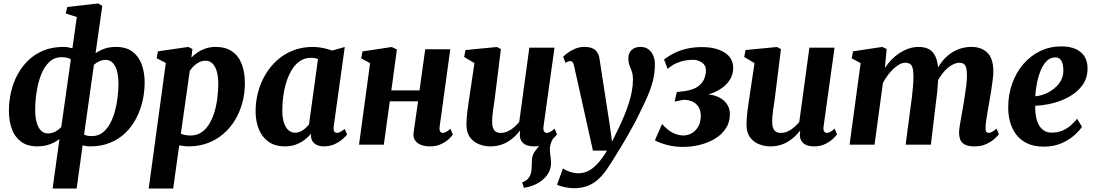

<svg xmlns="http://www.w3.org/2000/svg" viewBox="-20 -837 6334 1111"><path d="M284.5 254 324 -32.5Q310 -21.5 291.2 -11.8Q272.5 -2 248.8 4Q225 10 197 10Q137.5 10 101 -17.8Q64.5 -45.5 48 -92.2Q31.5 -139 31.5 -195.5Q31.5 -250.5 43.8 -304.2Q56 -358 81.2 -405Q106.5 -452 144.2 -488.2Q182 -524.5 232.5 -545Q283 -565.5 347 -565.5Q361.5 -565.5 374.5 -563.2Q387.5 -561 399 -557.5L424.5 -738.5L360 -759L369.5 -796.5L548 -817L572 -803.5L533 -529Q554 -544 583.2 -554.8Q612.5 -565.5 651 -565.5Q710.5 -565.5 747 -537.8Q783.5 -510 800.2 -463.5Q817 -417 817 -360Q817 -305 804.5 -251.2Q792 -197.5 767.2 -150.5Q742.5 -103.5 704.8 -67.2Q667 -31 616.2 -10.5Q565.5 10 502 10Q490 10 478.8 8.2Q467.5 6.5 458 4L423.5 254ZM334.5 -101.5 390 -493.5Q378.5 -501 364.8 -503.5Q351 -506 336 -506Q293.5 -506 264 -477.2Q234.5 -448.5 217 -402.5Q199.5 -356.5 191.5 -303.2Q183.5 -250 183.5 -201Q183.5 -159 192.2 -128.5Q201 -98 217.2 -81.5Q233.5 -65 256.5 -65Q281.5 -65 301.5 -76.2Q321.5 -87.5 334.5 -101.5ZM523.5 -462 466.5 -58Q477 -53 488.5 -51.2Q500 -49.5 512.5 -49.5Q547 -49.5 572.5 -68.8Q598 -88 615.8 -120Q633.5 -152 644.5 -191.8Q655.5 -231.5 660.5 -273.8Q665.5 -316 665.5 -355Q665.5 -417.5 646 -454Q626.5 -490.5 591.5 -490.5Q571.5 -490.5 554 -482.2Q536.5 -474 523.5 -462Z M840.5 254 939.5 -473 886.5 -500 894 -540 1070 -565.5 1093.5 -553.5 1087.5 -504Q1103 -520 1123.8 -534Q1144.5 -548 1170.8 -556.8Q1197 -565.5 1228.5 -565.5Q1284 -565.5 1321.5 -540.5Q1359 -515.5 1378 -468.5Q1397 -421.5 1397 -354.5Q1397 -296 1382.2 -242Q1367.5 -188 1339.8 -142Q1312 -96 1272 -61.8Q1232 -27.5 1181.2 -8.8Q1130.5 10 1071 10Q1058 10 1044.2 8.2Q1030.5 6.5 1017 4L982 254ZM1026.5 -63.5Q1038 -58 1052 -55.5Q1066 -53 1083.5 -53Q1118 -53 1144.2 -70.2Q1170.5 -87.5 1189.2 -117.2Q1208 -147 1220 -186Q1232 -225 1237.5 -268.5Q1243 -312 1243 -355Q1243 -391.5 1235 -421.2Q1227 -451 1210.8 -468.2Q1194.5 -485.5 1169 -485.5Q1149 -485.5 1132.2 -477Q1115.5 -468.5 1101.8 -455.2Q1088 -442 1078 -427Z M1911 -105.5Q1908.5 -85 1914 -76.5Q1919.5 -68 1930 -68Q1937.5 -68 1948 -73Q1958.5 -78 1974.5 -91L1988.5 -59Q1983 -50.5 1964.5 -33.8Q1946 -17 1917.8 -3.5Q1889.5 10 1853.5 10Q1822 10 1801.5 -5.2Q1781 -20.5 1779 -50.5L1780.5 -63.5Q1765 -45 1743 -28.2Q1721 -11.5 1692.8 -0.8Q1664.5 10 1629 10Q1570.5 10 1532.8 -17.5Q1495 -45 1477 -91.2Q1459 -137.5 1459 -193.5Q1459 -249 1473.2 -303Q1487.5 -357 1515.2 -404.5Q1543 -452 1583.2 -488.2Q1623.5 -524.5 1675.8 -545Q1728 -565.5 1791 -565.5Q1819 -565.5 1850.2 -559Q1881.5 -552.5 1902.5 -544.5L1975 -565ZM1820 -495.5Q1811 -499 1800.8 -500.8Q1790.5 -502.5 1779.5 -502.5Q1744 -502.5 1716.5 -484.2Q1689 -466 1669.5 -434.5Q1650 -403 1637.5 -363.5Q1625 -324 1619.2 -281.2Q1613.5 -238.5 1613.5 -198Q1613.5 -157 1622.8 -128Q1632 -99 1648.8 -84Q1665.5 -69 1688 -69Q1700 -69 1711.2 -73Q1722.5 -77 1732.5 -83.8Q1742.5 -90.5 1751.2 -99Q1760 -107.5 1768 -116.5Z M2524 -104.5Q2521.5 -85.5 2526.8 -76.8Q2532 -68 2542 -68Q2550.5 -68 2559.5 -72.8Q2568.5 -77.5 2587 -91L2600.5 -58.5Q2595.5 -50 2578.2 -33.5Q2561 -17 2533 -3.5Q2505 10 2468.5 10Q2437.5 10 2415 0.8Q2392.5 -8.5 2381.2 -25.8Q2370 -43 2373 -66.5L2399 -250.5H2235.5L2201 0H2057.5L2121.5 -471.5L2070 -499.5L2077.5 -539.5L2247 -565L2276.5 -550.5L2244.5 -314H2407.5L2440.5 -552H2585.5Z M3011.5 249.5 3001.5 218.5Q3023.5 209.5 3034.8 197.5Q3046 185.5 3051 168.5Q3056 154.5 3056.2 136.5Q3056.5 118.5 3057.5 98.5Q3058 60 3076.2 37.2Q3094.5 14.5 3109.5 -5L3190.5 -49.5Q3176 -31 3168.8 -11.5Q3161.5 8 3162 30.5Q3162 45 3165.2 66Q3168.5 87 3168.5 107Q3168.5 137 3154.2 162.5Q3140 188 3115.5 207.5Q3094 224 3067.5 234.8Q3041 245.5 3011.5 249.5ZM2816 10Q2785 10 2753.5 -1.8Q2722 -13.5 2700.8 -41Q2679.5 -68.5 2679 -115Q2679 -132.5 2680.5 -153.5Q2682 -174.5 2685 -197.8Q2688 -221 2691.5 -244.8Q2695 -268.5 2698.5 -291L2725.5 -472L2666 -507L2673.5 -547.5L2855 -565L2878.5 -553L2845.5 -288.5Q2843 -267 2839.8 -245Q2836.5 -223 2833.8 -203Q2831 -183 2829.2 -166Q2827.5 -149 2827.5 -137Q2827.5 -112 2833 -96.8Q2838.5 -81.5 2849.5 -74.8Q2860.5 -68 2878 -68Q2898.5 -68 2918.2 -77Q2938 -86 2954.8 -100.8Q2971.5 -115.5 2984.5 -131.5L3043 -561H3188.5L3125 -105Q3122.5 -85.5 3128.2 -76.8Q3134 -68 3144 -68Q3153 -68 3162.2 -73Q3171.5 -78 3189.5 -92L3203 -60Q3198 -51.5 3180.5 -34.8Q3163 -18 3135 -4Q3107 10 3070.5 10Q3032 10 3012.2 -4.8Q2992.5 -19.5 2988.5 -44.5Q2988.5 -47.5 2988.2 -51.5Q2988 -55.5 2988 -60.2Q2988 -65 2988.8 -69.8Q2989.5 -74.5 2990 -79L2988 -80Q2975.5 -64 2959 -48Q2942.5 -32 2921.5 -18.8Q2900.5 -5.5 2874.2 2.2Q2848 10 2816 10Z M3302 -455Q3298.5 -471.5 3293.2 -477.5Q3288 -483.5 3280.5 -483.5Q3273.5 -483.5 3266.8 -481Q3260 -478.5 3252.5 -473L3238.5 -508Q3244 -514.5 3261.2 -528.2Q3278.5 -542 3304.8 -553.8Q3331 -565.5 3361.5 -565.5Q3390 -565.5 3408 -557.5Q3426 -549.5 3435.8 -534.2Q3445.5 -519 3449 -497Q3456 -450 3463.5 -402.8Q3471 -355.5 3478.2 -308Q3485.5 -260.5 3492.8 -213.2Q3500 -166 3507.5 -119L3521.5 -17L3561 -98Q3578.5 -134.5 3593.2 -170.5Q3608 -206.5 3619 -241.2Q3630 -276 3636.2 -309.5Q3642.5 -343 3642.5 -374Q3642.5 -405 3636 -423.2Q3629.5 -441.5 3622.8 -458.2Q3616 -475 3616 -501.5Q3616 -529 3634.2 -547.2Q3652.5 -565.5 3686.5 -565.5Q3714.5 -565.5 3732.8 -551.2Q3751 -537 3760.2 -514.2Q3769.5 -491.5 3769.5 -467Q3769.5 -415 3757.8 -369Q3746 -323 3726.5 -278.8Q3707 -234.5 3683.5 -187.5Q3670.5 -159 3652.8 -125.8Q3635 -92.5 3615 -57.8Q3595 -23 3575.2 9.8Q3555.5 42.5 3538 70.5Q3520.5 98.5 3507.5 118.5Q3476.5 168.5 3444.8 197.8Q3413 227 3378.2 239.5Q3343.5 252 3302 252Q3274 252 3243.8 245.2Q3213.5 238.5 3203.5 231L3238 137Q3248.5 147 3274.8 156.2Q3301 165.5 3327 165.5Q3357.5 165.5 3384.8 151.8Q3412 138 3438.5 109.2Q3465 80.5 3492.5 34.5H3411Z M3933 13Q3891.5 13 3858.5 6Q3825.5 -1 3802.8 -9.8Q3780 -18.5 3769.5 -25L3811 -119.5Q3830.5 -97 3851.2 -82Q3872 -67 3893.2 -60Q3914.5 -53 3933.5 -53Q3958.5 -53 3981.8 -65.5Q4005 -78 4020 -103.8Q4035 -129.5 4035 -168.5Q4035 -196 4023 -216.5Q4011 -237 3988.8 -248.2Q3966.5 -259.5 3934 -259.5L3883.5 -249L3896.5 -304.5L3941 -309.5Q3994.5 -317.5 4021 -338.2Q4047.5 -359 4056.2 -384.2Q4065 -409.5 4065 -430Q4065 -459.5 4041.2 -475.2Q4017.5 -491 3991 -491Q3972 -491 3947.2 -487.2Q3922.5 -483.5 3895.5 -472.2Q3868.5 -461 3843.5 -438L3822.5 -492.5Q3850.5 -514.5 3883.8 -530.8Q3917 -547 3956.2 -555.8Q3995.5 -564.5 4041.5 -564.5Q4123 -564.5 4172.8 -533Q4222.5 -501.5 4222.5 -443.5Q4222.5 -409.5 4206.8 -381.5Q4191 -353.5 4163.8 -332.5Q4136.5 -311.5 4101.5 -298.2Q4066.5 -285 4029 -281.5L4019 -288Q4073.5 -296.5 4115.2 -283.8Q4157 -271 4180.2 -243Q4203.5 -215 4203.5 -177.5Q4203.5 -130 4180.2 -94.2Q4157 -58.5 4117.8 -34.8Q4078.5 -11 4030.5 1Q3982.5 13 3933 13Z M4436.5 10Q4405.5 10 4374 -1.8Q4342.5 -13.5 4321.2 -41Q4300 -68.5 4299.5 -115Q4299.5 -132.5 4301 -153.5Q4302.5 -174.5 4305.5 -197.8Q4308.5 -221 4312 -244.8Q4315.5 -268.5 4319 -291L4346 -472L4286.5 -507L4294 -547.5L4475.5 -565L4499 -553L4466 -288.5Q4463.5 -267 4460.2 -245Q4457 -223 4454.2 -203Q4451.5 -183 4449.8 -166Q4448 -149 4448 -137Q4448 -112 4453.5 -96.8Q4459 -81.5 4470 -74.8Q4481 -68 4498.5 -68Q4519 -68 4538.8 -77Q4558.5 -86 4575.2 -100.8Q4592 -115.5 4605 -131.5L4663.5 -561H4809L4745.5 -105Q4743 -85.5 4748.8 -76.8Q4754.5 -68 4764.5 -68Q4773.5 -68 4782.8 -73Q4792 -78 4810 -92L4823.5 -60Q4818.5 -51.5 4801 -34.8Q4783.5 -18 4755.5 -4Q4727.5 10 4691 10Q4652.5 10 4632.8 -4.8Q4613 -19.5 4609 -44.5Q4609 -47.5 4608.8 -51.5Q4608.5 -55.5 4608.5 -60.2Q4608.5 -65 4609.2 -69.8Q4610 -74.5 4610.5 -79L4608.5 -80Q4596 -64 4579.5 -48Q4563 -32 4542 -18.8Q4521 -5.5 4494.8 2.2Q4468.5 10 4436.5 10Z M5110.5 -553.5 5100.5 -443.5Q5116 -468.5 5137.8 -490.8Q5159.5 -513 5185 -529.8Q5210.5 -546.5 5238.5 -556Q5266.5 -565.5 5295.5 -565.5Q5331.5 -565.5 5356 -552Q5380.5 -538.5 5393.8 -508.5Q5407 -478.5 5409.5 -428.5Q5409.5 -420.5 5409.5 -412Q5409.5 -403.5 5408.8 -394.2Q5408 -385 5407 -375.5L5387 -404Q5403 -442.5 5425 -472.5Q5447 -502.5 5474.2 -523.2Q5501.5 -544 5533.8 -554.8Q5566 -565.5 5602.5 -565.5Q5657.5 -565.5 5692.8 -532.8Q5728 -500 5728 -420Q5728 -403.5 5724 -372.8Q5720 -342 5714.8 -308Q5709.5 -274 5704.5 -247Q5700 -221.5 5695.2 -194Q5690.5 -166.5 5686.8 -141Q5683 -115.5 5683 -97Q5682.5 -79 5688 -73.5Q5693.5 -68 5700.5 -68Q5709.5 -68 5719.5 -73.2Q5729.5 -78.5 5746.5 -92.5L5760 -60Q5754.5 -52.5 5736.8 -35.8Q5719 -19 5689.5 -4.5Q5660 10 5619 10Q5580.5 10 5561.2 -1.5Q5542 -13 5535.8 -30.8Q5529.5 -48.5 5529.5 -67.5Q5529.5 -83 5533.2 -107.8Q5537 -132.5 5542.5 -161.2Q5548 -190 5552.5 -218Q5557 -245 5562.2 -277.8Q5567.5 -310.5 5571.5 -343.2Q5575.5 -376 5575 -404Q5574.5 -445.5 5564.2 -459.8Q5554 -474 5532.5 -474Q5513.5 -474 5492.5 -463.2Q5471.5 -452.5 5451.5 -432.2Q5431.5 -412 5414.5 -384.2Q5397.5 -356.5 5387 -322.5L5409.5 -405.5Q5409 -382.5 5407.2 -355Q5405.5 -327.5 5402.5 -299.5Q5399.5 -271.5 5396 -246.5L5366.5 0H5220.5L5249 -217Q5253 -245 5257 -277.2Q5261 -309.5 5263.5 -341.8Q5266 -374 5265.5 -401.5Q5264.5 -447 5253.2 -460.5Q5242 -474 5217 -474Q5202.5 -474 5185.5 -465Q5168.5 -456 5151 -439.8Q5133.5 -423.5 5117.5 -402.2Q5101.5 -381 5089 -357.5L5040.5 0H4896L4960 -471.5L4908.5 -499.5L4916 -540L5085.5 -565.5Z M6241 -103.5Q6227.5 -82.5 6197.8 -55.5Q6168 -28.5 6123.2 -8.5Q6078.5 11.5 6019.5 11.5Q5963 11.5 5923.8 -7.5Q5884.5 -26.5 5860.2 -58.5Q5836 -90.5 5825 -130.5Q5814 -170.5 5814 -211.5Q5813.5 -288 5836.8 -353Q5860 -418 5901.5 -466.2Q5943 -514.5 5999 -541.5Q6055 -568.5 6120 -568.5Q6173 -568.5 6206.5 -552.5Q6240 -536.5 6256.2 -508.8Q6272.5 -481 6273 -446.5Q6274.5 -398.5 6254.8 -362.5Q6235 -326.5 6201.8 -300.8Q6168.5 -275 6128 -258.5Q6087.5 -242 6046.2 -234Q6005 -226 5970 -225Q5969.5 -189 5975.2 -160.2Q5981 -131.5 5993 -111.2Q6005 -91 6023.2 -80.2Q6041.5 -69.5 6065 -69.5Q6101.5 -69.5 6129 -81.8Q6156.5 -94 6177 -112.5Q6197.5 -131 6212.5 -149.5ZM6087.5 -505Q6057.5 -505 6036.2 -483.5Q6015 -462 6001.2 -427.8Q5987.5 -393.5 5980 -354.5Q5972.5 -315.5 5970.5 -280Q5989.5 -281 6012 -288Q6034.5 -295 6056.2 -308Q6078 -321 6096 -339.5Q6114 -358 6124.2 -382.2Q6134.5 -406.5 6133 -435.5Q6132 -470 6120.5 -487.5Q6109 -505 6087.5 -505Z"/></svg>

Font: Merriweather 24pt ExtraBold
Style: Italic
Weight: 800
Italic angle: -7.8°
Version: Version 2.101